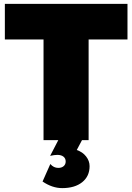

<svg xmlns="http://www.w3.org/2000/svg" viewBox="-20 -721 681 988"><path d="M436 0H402L375 51Q405 61 423 84Q441 107 441 134Q441 186 403 216.5Q365 247 300 247Q249 247 199 213L239 123Q256 143 280 143Q297 143 307.5 134Q318 125 318 110Q318 94 306.5 85Q295 76 275 76Q260 76 238 81L280 0H204V-518H5V-701H636V-518H436Z"/></svg>

Font: MontserratBlack
Style: Regular
Weight: 900
Designer: Julieta Ulanovsky
Foundry: Julieta Ulanovsky
Version: Version 4.000